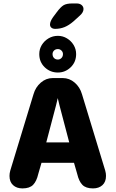

<svg xmlns="http://www.w3.org/2000/svg" viewBox="-20 -1065 659 1095"><path d="M108.1 9.5Q74.8 9.5 54.5 -9.2Q34.2 -27.8 34.2 -61.6Q34.2 -68.8 35.2 -76.5Q36.2 -84.1 38.6 -92.2L171.1 -527.6Q182.6 -567.8 212.7 -593.8Q242.8 -619.8 280.8 -619.8H337.8Q375.9 -619.8 406 -593.8Q436.1 -567.8 447.6 -527.6L580.1 -92.2Q582.6 -84.1 583.5 -76.5Q584.5 -68.8 584.5 -61.6Q584.5 -27.8 564.2 -9.1Q543.9 9.5 510.4 9.5Q469.5 9.5 449.7 -11Q429.9 -31.5 420.4 -72.8L402 -136.6H216.7L198.2 -72.8Q188.8 -31.5 168.9 -11Q149.1 9.5 108.1 9.5ZM243.9 -252.9H374.8L318.8 -465.9Q316.1 -477.3 313.8 -487.3Q311.6 -497.2 309.3 -505.6Q307.6 -497.2 305.1 -487.3Q302.7 -477.3 300 -465.9ZM310 -651.4Q266.5 -651.4 235.2 -681.2Q204 -711.1 204 -756.4Q204 -785.1 218.3 -808.5Q232.7 -832 256.9 -846.3Q281.1 -860.6 310.1 -860.6Q338 -860.6 361.7 -846.3Q385.5 -832 399.8 -808.5Q414.2 -784.9 414.2 -756.5Q414.2 -711.1 383.1 -681.2Q352 -651.4 310 -651.4ZM310.1 -725.4Q321.9 -725.4 330.5 -734.1Q339.1 -742.8 339.1 -756.7Q339.1 -768.3 330.5 -776.7Q321.9 -785.1 310.1 -785.1Q296.6 -785.1 288.1 -776.7Q279.7 -768.3 279.7 -756.7Q279.7 -742.8 288.1 -734.1Q296.6 -725.4 310.1 -725.4ZM294.8 -900.4Q281.1 -900.4 273.1 -907.2Q265.2 -913.9 265.2 -925.5Q265.2 -943.1 283.4 -968.3L303.2 -994.8Q325.2 -1024.6 342.2 -1035Q359.2 -1045.3 392.8 -1045.3H417Q435.1 -1045.3 445.6 -1036.2Q456.2 -1027.2 456.2 -1013.5Q456.2 -994.5 435.1 -975.8L399.4 -943.4Q372.7 -920.3 347.8 -910.4Q322.8 -900.4 294.8 -900.4Z"/></svg>

Font: Sono ExtraLight
Style: Regular
Weight: 200
Designer: Tyler Finck
Foundry: Tyler Finck
Version: Version 2.112